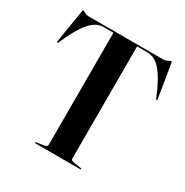

<svg xmlns="http://www.w3.org/2000/svg" viewBox="-164 -849 950 984"><g transform="rotate(30 311.0 -357.0)"><path d="M90.5 -700H527.5Q543 -700 555.5 -706.8Q568 -713.5 571.5 -713.5Q573 -713.5 574 -711.8Q575 -710 576 -703L607.5 -511Q609 -504 606 -503Q602.5 -502 600 -507Q567.5 -586 540.5 -625.2Q513.5 -664.5 489.2 -677.8Q465 -691 441 -691H381V-27Q381 -16 400.5 -13L441 -7Q447 -6 447 -3Q447 0 442 0H180Q175 0 175 -3Q175 -6 181 -7L221.5 -13Q241 -16 241 -27V-691H181Q157.5 -691 133.5 -676.2Q109.5 -661.5 82.2 -621.8Q55 -582 22 -507Q19.5 -502 16 -503Q13 -504 14.5 -511L46 -703Q47 -710 48 -711.8Q49 -713.5 50.5 -713.5Q53.5 -713.5 64.5 -706.8Q75.5 -700 90.5 -700Z"/></g></svg>

Font: Fraunces 144pt S000 SemiBold
Style: Regular
Weight: 600
Version: Version 1.000; ttfautohint (v1.8.3)